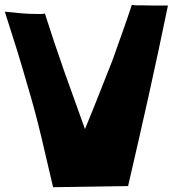

<svg xmlns="http://www.w3.org/2000/svg" viewBox="-20 -780 735 800"><path d="M679.7 -756.8Q640.6 -566.4 599.1 -379.9Q557.6 -193.4 513.7 -4.9L201.2 0Q176.8 -105.5 151.9 -210.4Q127 -315.4 95.7 -419.9Q73.2 -499 49.3 -576.2Q25.4 -653.3 0 -731.4Q34.2 -727.5 68.8 -724.6Q103.5 -721.7 137.7 -721.7Q145.5 -721.7 152.3 -721.7Q159.2 -721.7 167 -723.6Q206.1 -600.6 248 -481.9Q290 -363.3 334 -242.2Q363.3 -312.5 391.1 -383.3Q418.9 -454.1 447.3 -525.4Q449.2 -530.3 456.1 -549.8Q462.9 -569.3 472.2 -595.2Q481.4 -621.1 491.7 -649.9Q502 -678.7 510.3 -703.1Q518.6 -727.5 523.9 -743.7Q529.3 -759.8 529.3 -759.8Q540 -757.8 550.3 -757.8Q560.5 -757.8 571.3 -757.8Q599.6 -756.8 626 -756.8Q652.3 -756.8 679.7 -756.8Z"/></svg>

Font: Slackey
Style: Regular
Weight: 400
Designer: Squid
Foundry: Font Diner, Inc DBA Sideshow
Version: Version 1.000